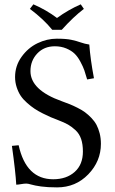

<svg xmlns="http://www.w3.org/2000/svg" viewBox="-20 -832 516 865"><path d="M215.3 -697.8Q177.2 -745.1 114.7 -792L130.4 -812.5Q189 -787.1 236.8 -751Q287.1 -787.6 343.8 -812.5L357.9 -792Q310.5 -755.9 258.3 -697.8ZM382.3 -631.3Q387.2 -564.5 403.3 -479.5L372.6 -474.1Q365.7 -498.5 359.9 -515.4Q354 -532.2 342 -554.4Q330.1 -576.7 315.9 -590.3Q301.8 -604 278.6 -613.8Q255.4 -623.5 227.1 -623.5Q178.7 -623.5 147.9 -591.1Q117.2 -558.6 117.2 -511.7Q117.2 -426.3 258.3 -376Q279.3 -368.7 294.7 -362.3Q310.1 -356 329.6 -346.2Q349.1 -336.4 363 -326.2Q377 -315.9 391.4 -301Q405.8 -286.1 414.6 -269.8Q423.3 -253.4 429 -231.4Q434.6 -209.5 434.6 -184.1Q434.6 -105.5 377.7 -46.6Q320.8 12.2 237.3 12.2Q194.3 12.2 165 8.1Q135.7 3.9 121.1 -0.5Q106.4 -4.9 98.6 -4.9Q88.4 -4.9 74.7 -2.4Q61 0 53.2 0Q50.3 -56.2 33.7 -174.8L64 -177.7Q97.7 -24.4 219.7 -24.4Q279.3 -24.4 316.4 -57.4Q353.5 -90.3 353.5 -149.4Q353.5 -182.1 345.5 -205.8Q337.4 -229.5 320.3 -245.4Q303.2 -261.2 286.4 -270.8Q269.5 -280.3 242.7 -290.5Q222.2 -298.3 208.7 -304Q195.3 -309.6 173.1 -320.8Q150.9 -332 135.5 -342.3Q120.1 -352.5 102.3 -368.2Q84.5 -383.8 73.5 -400.1Q62.5 -416.5 55.2 -438.7Q47.9 -460.9 47.9 -484.9Q47.9 -535.2 77.1 -575.9Q106.4 -616.7 148.9 -637.2Q191.4 -657.7 235.8 -657.7Q276.9 -657.7 300.5 -652.8Q324.2 -647.9 343 -641.1Q361.8 -634.3 382.3 -631.3Z"/></svg>

Font: Libertinage
Style: b
Weight: 400
Designer: OSP
Foundry: OSP
Version: Version 1.0; 2008; OFL relea